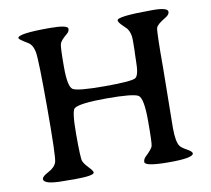

<svg xmlns="http://www.w3.org/2000/svg" viewBox="-76 -763 937 852"><g transform="rotate(-10 392.5 -337.0)"><path d="M729.5 -19.5Q729.5 1.5 620.1 1.5Q510.7 1.5 510.7 -18.6Q510.7 -31.2 521.5 -41.5Q550.8 -69.3 554.9 -82Q559.1 -94.7 559.1 -196.3Q559.1 -297.9 537.1 -311.8Q515.1 -325.7 394.5 -325.7Q273.9 -325.7 249 -308.1Q234.4 -297.9 234.4 -191.4Q234.4 -85 239.7 -71.3Q245.1 -57.6 263.4 -38.6Q281.7 -19.5 281.7 -12.2Q281.7 2.9 189.5 2.9L166 2.4H142.6Q54.7 2.4 54.7 -22Q54.7 -33.7 84.2 -48.8Q113.8 -64 121.1 -87.2Q128.4 -110.4 128.4 -329.6Q128.4 -548.8 121.8 -582.8Q115.2 -616.7 93.8 -628.9Q56.2 -650.9 56.2 -657.2Q56.2 -677.2 199.2 -677.2Q282.2 -677.2 282.2 -659.7Q282.2 -647 270.5 -637.7Q241.7 -614.3 237.3 -599.1Q232.9 -584 232.9 -495.4Q232.9 -406.7 253.7 -393.6Q274.4 -380.4 397.2 -380.4Q520 -380.4 536.4 -392.1Q552.7 -403.8 552.7 -468.8L553.2 -491.7L554.2 -514.6Q554.7 -529.8 554.7 -561.8Q554.7 -593.8 539.1 -614.3L516.6 -636.7Q503.4 -650.4 503.4 -658.2Q503.4 -676.3 664.6 -676.3Q732.4 -676.3 732.4 -656.7Q732.4 -643.6 712.9 -632.3Q675.3 -610.4 670.4 -595.2Q665.5 -580.1 665.5 -411.1L662.1 -145.5Q662.1 -82.5 677.2 -62Q683.6 -53.2 706.5 -40.5Q729.5 -27.8 729.5 -19.5Z"/></g></svg>

Font: Averia Serif Libre Light
Style: Regular
Weight: 300
Version: Version 1.002